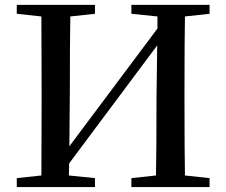

<svg xmlns="http://www.w3.org/2000/svg" viewBox="-20 -757 915 777"><path d="M828.1 -701.2 728.5 -690.4Q726.6 -593.8 726.6 -393.6V-342.8Q726.6 -144.5 728.5 -46.9L828.1 -36.1V0H511.7V-36.1L611.3 -46.9Q613.3 -143.6 613.3 -356.4L616.2 -573.2L259.8 -95.7L258.8 -46.9L364.3 -36.1V0H47.9V-36.1L147.5 -46.9Q148.4 -143.6 148.4 -342.8V-393.6Q148.4 -591.8 147.5 -690.4L47.9 -701.2V-737.3H364.3V-701.2L264.6 -690.4Q262.7 -593.8 262.7 -393.6L260.7 -165L617.2 -641.6V-690.4L511.7 -701.2V-737.3H828.1Z"/></svg>

Font: GenYoMin TW TTF SemiBold
Style: Regular
Weight: 600
Version: Version 1.300